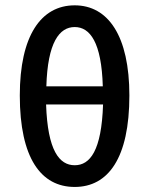

<svg xmlns="http://www.w3.org/2000/svg" viewBox="-20 -704 570 734"><path d="M265.6 -683.6C136.7 -683.6 55.7 -567.4 55.7 -338.9C55.7 -99.6 136.7 10.7 265.6 10.7C393.6 10.7 474.6 -99.6 474.6 -338.9C474.6 -566.4 393.6 -683.6 265.6 -683.6ZM265.6 -600.6C324.2 -600.6 368.2 -542 373 -374H157.2C162.1 -542 207 -600.6 265.6 -600.6ZM265.6 -72.3C207 -72.3 162.1 -127.9 156.2 -304.7H374C368.2 -127.9 324.2 -72.3 265.6 -72.3Z"/></svg>

Font: Ed Sans Neue Medium
Style: Regular
Weight: 500
Designer: Stephen Hutchings
Version: Version 1.004;PS 001.004;hotconv 1.0.88;makeotf.lib2.5.64775